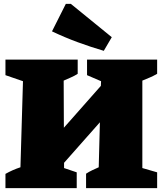

<svg xmlns="http://www.w3.org/2000/svg" viewBox="-20 -966 839 986"><path d="M8 0V-73Q45 -94 85 -107L98 -549L8 -580V-660H379V-587Q364 -577 344.5 -568.5Q325 -560 307 -552L308 -310L498 -525L499 -549L427 -580V-660H787V-587Q770 -577 750.5 -568.5Q731 -560 711 -552V-103L787 -81V0H422V-74Q437 -84 454 -92Q471 -100 487 -107L493 -338L309 -130V-103L374 -81V0ZM513 -705Q445 -725 378.5 -749.5Q312 -774 247 -805L318 -946H344L554 -775Z"/></svg>

Font: Piazzolla SC Black
Style: Regular
Weight: 900
Designer: Juan Pablo del Peral
Foundry: Huerta Tipografica
Version: Version 1.330